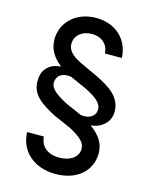

<svg xmlns="http://www.w3.org/2000/svg" viewBox="-129 -821 833 1052"><g transform="rotate(15 287.5 -295.0)"><path d="M380 -561H476C473 -662 398 -737 284 -737C172 -737 93 -662 93 -565C93 -507 121 -467 165 -431V-429C116 -428 66 -396 63 -332C55 -242 125 -202 204 -160L304 -116C361 -84 392 -60 392 -23C392 27 344 54 290 55C221 57 178 21 175 -35H80C83 74 167 147 289 147C405 147 488 81 489 -23C488 -75 467 -116 408 -159L410 -161C453 -164 508 -194 514 -257C520 -355 431 -397 374 -427L275 -473C233 -493 189 -518 189 -565C189 -616 233 -646 284 -646C344 -646 379 -608 380 -561ZM151 -339C154 -373 180 -398 234 -390L326 -349C382 -321 427 -292 423 -251C421 -212 383 -195 340 -201L251 -240C179 -277 148 -305 151 -339Z"/></g></svg>

Font: Wafeq Medium
Style: Regular
Weight: 500
Designer: Rasmus Andersson & Azza Alameddine
Foundry: Google & TypeTogether
Version: Version 3.000;January 28, 2025;FontCreator 15.0.0.3014 64-bi